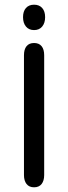

<svg xmlns="http://www.w3.org/2000/svg" viewBox="-20 -788 290 817"><path d="M82 -43Q82 -19 93 -5Q104 9 125 9Q146 9 157 -5Q168 -19 168 -43V-553Q168 -578 157 -591.5Q146 -605 125 -605Q104 -605 93 -591.5Q82 -578 82 -553ZM125 -768Q103 -768 90.5 -754Q78 -740 78 -715Q78 -690 90.5 -675Q103 -660 125 -660Q147 -660 159.5 -675Q172 -690 172 -715Q172 -740 159.5 -754Q147 -768 125 -768Z"/></svg>

Font: Beiruti Medium
Style: Regular
Weight: 500
Designer: Arlette Boutros
Foundry: Boutros
Version: Version 1.41